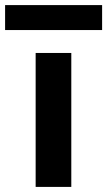

<svg xmlns="http://www.w3.org/2000/svg" viewBox="-71 -734 421 754"><path d="M69 0V-526H209V0ZM-51 -616V-714H330V-616Z"/></svg>

Font: DM Sans 9pt ExtraBold
Style: Regular
Weight: 800
Version: Version 4.004;gftools[0.9.30]